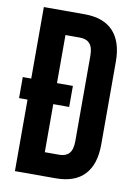

<svg xmlns="http://www.w3.org/2000/svg" viewBox="-81 -753 570 807"><g transform="rotate(10 204.0 -350.0)"><path d="M40 0V-305.2H3.9V-395H40V-700.2H213.9Q295.4 -700.2 336.7 -655.8Q377.9 -611.3 377.9 -526.9V-172.9Q377.9 -88.4 336.7 -44.2Q295.4 0 213.9 0ZM211.9 -600.1H149.9V-395H217.8V-305.2H149.9V-100.1H211.9Q239.3 -100.1 253.7 -116Q268.1 -131.8 268.1 -168V-532.2Q268.1 -568.4 253.7 -584.2Q239.3 -600.1 211.9 -600.1Z"/></g></svg>

Font: Bebas Neue Bold
Style: Regular
Weight: 700
Designer: Ryoichi Tsunekawa
Foundry: Ryoichi Tsunekawa
Version: Version 1.300